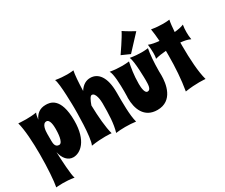

<svg xmlns="http://www.w3.org/2000/svg" viewBox="-158 -1294 2276 1942"><g transform="rotate(-30 980.5 -323.5)"><path d="M16 -560C40 -472 49 -324 49 -180C49 -23 38 128 25 193C25 193 54 189 101 189C137 189 183 191 235 200C218 165 208 -25 205 -115C221 -38 265 16 329 16C411 16 521 -66 521 -300C521 -580 394 -584 348 -584C280 -584 237 -550 210 -491C214 -524 219 -550 227 -565C186 -558 142 -556 106 -556C54 -556 16 -560 16 -560ZM217 -320C217 -361 224 -436 271 -436C313 -436 316 -358 316 -323C316 -287 313 -164 266 -164C222 -164 217 -206 217 -241C217 -246 217 -252 217 -320Z M1057 20C1033 -67 1034 -214 1034 -336C1034 -514 967 -595 875 -595C829 -595 785 -574 748 -516C751 -615 757 -701 767 -746C767 -746 738 -741 691 -741C655 -741 609 -744 557 -753C583 -702 585 -412 585 -412C585 -383 586 -66 548 8C612 -2 669 -5 711 -5C756 -5 784 -2 784 -2C761 -83 750 -215 747 -347C764 -395 784 -438 803 -438C849 -438 856 -340 856 -311C856 -180 853 -75 825 19C853 15 893 12 934 12C977 12 1022 15 1057 20Z M1532 -563C1532 -563 1503 -558 1456 -558C1421 -558 1375 -561 1323 -570C1350 -519 1351 -294 1351 -294C1351 -242 1350 -184 1310 -184C1279 -184 1271 -247 1271 -295C1271 -400 1286 -479 1299 -543C1299 -543 1266 -538 1215 -538C1177 -538 1129 -541 1077 -550C1102 -515 1106 -383 1106 -305C1106 -205 1104 -255 1104 -226C1104 -104 1149 27 1305 27C1487 27 1513 -161 1513 -257C1513 -272 1512 -288 1512 -304C1512 -402 1520 -505 1532 -563ZM1516 -771C1516 -771 1428 -818 1388 -847C1362 -791 1257 -640 1257 -640L1354 -597Z M1957 -593C1931 -581 1890 -573 1848 -569C1852 -626 1857 -674 1864 -705C1864 -705 1835 -700 1788 -700C1752 -700 1706 -703 1654 -712C1661 -673 1666 -624 1670 -568C1626 -572 1580 -580 1549 -593C1553 -560 1556 -527 1556 -494C1556 -479 1555 -444 1549 -429C1587 -439 1632 -446 1676 -449C1676 -430 1676 -411 1676 -391C1676 -261 1667 -118 1645 8C1709 -2 1766 -5 1808 -5C1853 -5 1881 -2 1881 -2C1853 -100 1844 -260 1844 -407C1844 -421 1844 -435 1844 -449C1885 -445 1926 -438 1957 -422C1952 -450 1950 -479 1950 -507C1950 -536 1952 -564 1957 -593Z"/></g></svg>

Font: Spicy Rice
Style: Regular
Weight: 400
Designer: Astigmatic (AOETI)
Foundry: Astigmatic (AOETI)
Version: Version 1.000